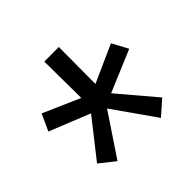

<svg xmlns="http://www.w3.org/2000/svg" viewBox="-126 -684 769 769"><g transform="rotate(-45 259.0 -299.0)"><path d="M211.9 -335.9 210 -543.5 292.5 -543.9 291.5 -335.4 450.7 -406.7 486.8 -339.4 309.6 -264.6 442.4 -107.9 380.9 -53.7 254.9 -232.9 135.3 -54.2 70.8 -105.5 195.8 -264.6 23.4 -334 55.7 -404.3Z"/></g></svg>

Font: Fantasque Sans Mono
Style: Regular
Weight: 400
Monospace: yes
Designer: Jany Belluz
Version: Version 1.8.0 ; ttfautohint (v1.8.2)